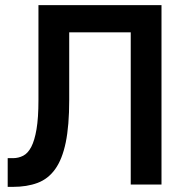

<svg xmlns="http://www.w3.org/2000/svg" viewBox="-20 -720 720 749"><path d="M10 -103H30Q52 -103 70.5 -112.5Q89 -122 102 -147Q115 -172 122.5 -216Q130 -260 130 -330V-700H610V0H490V-594H250V-330Q250 -230 236.5 -164.5Q223 -99 195.5 -60.5Q168 -22 126.5 -6.5Q85 9 30 9H10Z"/></svg>

Font: PT Root UI Web Bold
Style: Regular
Weight: 700
Designer: Vitaly Kuzmin
Foundry: ParaType Ltd.
Version: Version 1.000W